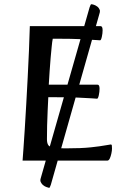

<svg xmlns="http://www.w3.org/2000/svg" viewBox="-20 -763 593 912"><path d="M87.2 0Q88.6 -16.5 91.3 -55.3Q94 -94 97.5 -147.9Q101 -201.9 104.5 -265.1Q108 -328.4 111.5 -394.3Q115 -460.2 117.6 -523.4Q120.3 -586.5 121.7 -639H457.4Q462.5 -639 464.9 -634.1Q467.4 -629.1 467.4 -619.1Q467.4 -604.7 463.7 -588.1Q460.1 -571.6 455.5 -571.6Q453.6 -571.6 429.1 -573.2Q404.7 -574.9 362 -577Q319.4 -579 260.7 -579H230.6Q227.9 -566.1 225.6 -542.1Q223.2 -518.2 220.5 -488.2Q217.8 -458.3 215.8 -425.7Q213.8 -393.1 211.7 -360.9H443Q448.1 -360.9 450.5 -356.1Q452.9 -351.3 452.9 -341.3Q452.9 -326.9 449.3 -310.5Q445.6 -294.1 441.1 -294.1Q438.4 -294.1 414.8 -296Q391.1 -297.8 348.2 -299.5Q305.2 -301.2 243.8 -301.2H209.4Q208 -270.3 206.3 -235.4Q204.6 -200.5 203.8 -166.3Q203 -132.1 203 -101.8Q203 -84 209 -74.3Q215 -64.6 234.3 -61.5Q253.7 -58.3 291.7 -58.3Q366.3 -58.3 411.7 -63.2Q457.1 -68.1 479.9 -72.5Q502.7 -76.8 506.4 -76.8Q510.7 -76.8 511.3 -72.1Q512 -67.3 512 -57Q512 -48 509.1 -34.2Q506.3 -20.5 501.5 -10.2Q496.8 0 489.4 0ZM221.5 114.4Q216.5 129.4 213.5 129.4Q210.5 128.4 201.7 125.8Q192.8 123.1 184.3 116Q175.8 108.8 171.8 96.8Q170.8 89.8 174.8 78.8L405.5 -727.9Q410.5 -742.9 413.5 -742.9Q417.5 -742.9 425.5 -740.5Q433.5 -738.1 442.1 -731.8Q450.6 -725.4 454.6 -713.4Q455.6 -706.4 451.6 -695.4Z"/></svg>

Font: Briem Hand Thin
Style: Regular
Weight: 100
Designer: Gunnlaugur SE Briem, Eben Sorkin
Foundry: Sorkin Type Co.
Version: Version 1.003